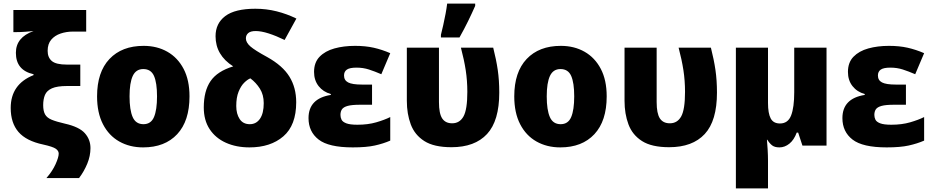

<svg xmlns="http://www.w3.org/2000/svg" viewBox="-20 -816 5232 1076"><path d="M40 -211Q40 -344 168 -395V-400Q69 -422 69 -520Q69 -607 168 -642Q149 -640 122 -638Q95 -636 71 -636H55V-760H463V-639H389Q352 -639 319.5 -628Q287 -617 267 -593.5Q247 -570 247 -531Q247 -494 270.5 -474Q294 -454 355 -454H430V-334H356Q300 -334 271 -321Q242 -308 232 -284Q222 -260 222 -227Q222 -194 232.5 -175Q243 -156 269.5 -145Q296 -134 344 -123Q424 -105 455.5 -69.5Q487 -34 487 14Q487 58 469 101.5Q451 145 423 182H240Q274 143 291.5 104Q309 65 309 45Q309 29 292.5 17.5Q276 6 222 -6Q127 -26 83.5 -76.5Q40 -127 40 -211Z M1042 -276Q1042 -138 973 -64Q904 10 782 10Q707 10 648.5 -23Q590 -56 557 -120Q524 -184 524 -276Q524 -412 593.5 -485.5Q663 -559 785 -559Q860 -559 918 -526Q976 -493 1009 -430Q1042 -367 1042 -276ZM706 -276Q706 -200 723.5 -160Q741 -120 784 -120Q826 -120 843 -160Q860 -200 860 -276Q860 -352 843 -390.5Q826 -429 783 -429Q742 -429 724 -390.5Q706 -352 706 -276Z M1411 -767Q1473 -767 1530.5 -752.5Q1588 -738 1641 -712L1575 -592Q1528 -615 1486 -628.5Q1444 -642 1413 -642Q1384 -642 1371 -630.5Q1358 -619 1358 -601Q1358 -578 1383 -556Q1408 -534 1478 -496Q1564 -448 1602 -386.5Q1640 -325 1640 -243Q1640 -114 1568 -52Q1496 10 1378 10Q1304 10 1246 -16Q1188 -42 1155 -92Q1122 -142 1122 -214Q1122 -306 1160 -361.5Q1198 -417 1287 -444Q1188 -507 1188 -613Q1188 -685 1242.5 -726Q1297 -767 1411 -767ZM1383 -377Q1366 -370 1348 -352Q1330 -334 1317 -302Q1304 -270 1304 -222Q1304 -178 1323 -149Q1342 -120 1380 -120Q1416 -120 1437 -150.5Q1458 -181 1458 -238Q1458 -285 1436.5 -319Q1415 -353 1383 -377Z M2065 -342V-229H1998Q1952 -229 1928.5 -222.5Q1905 -216 1896.5 -203.5Q1888 -191 1888 -172Q1888 -158 1894 -145.5Q1900 -133 1920.5 -125Q1941 -117 1983 -117Q2042 -117 2088.5 -130.5Q2135 -144 2167 -160V-28Q2128 -11 2080.5 -0.5Q2033 10 1957 10Q1822 10 1765.5 -34Q1709 -78 1709 -154Q1709 -264 1834 -284V-289Q1791 -301 1765.5 -333.5Q1740 -366 1740 -413Q1740 -466 1771 -498Q1802 -530 1854 -544.5Q1906 -559 1970 -559Q2028 -559 2074.5 -548.5Q2121 -538 2167 -518L2117 -400Q2080 -416 2047.5 -426.5Q2015 -437 1978 -437Q1940 -437 1924 -426Q1908 -415 1908 -393Q1908 -366 1931 -354Q1954 -342 2009 -342Z M2510 9Q2412 9 2358 -25.5Q2304 -60 2282 -119Q2260 -178 2260 -251V-549H2440V-244Q2440 -180 2458 -152.5Q2476 -125 2514 -125Q2556 -125 2577.5 -163.5Q2599 -202 2599 -301Q2599 -364 2590 -422.5Q2581 -481 2563 -549H2744Q2761 -482 2769.5 -424Q2778 -366 2778 -297Q2778 -139 2709.5 -65Q2641 9 2510 9ZM2451 -606V-621Q2457 -644 2464 -675.5Q2471 -707 2477 -738.5Q2483 -770 2486 -796H2643V-783Q2625 -742 2603.5 -698Q2582 -654 2555 -606Z M3380 -276Q3380 -138 3311 -64Q3242 10 3120 10Q3045 10 2986.5 -23Q2928 -56 2895 -120Q2862 -184 2862 -276Q2862 -412 2931.5 -485.5Q3001 -559 3123 -559Q3198 -559 3256 -526Q3314 -493 3347 -430Q3380 -367 3380 -276ZM3044 -276Q3044 -200 3061.5 -160Q3079 -120 3122 -120Q3164 -120 3181 -160Q3198 -200 3198 -276Q3198 -352 3181 -390.5Q3164 -429 3121 -429Q3080 -429 3062 -390.5Q3044 -352 3044 -276Z M3730 9Q3632 9 3578 -25.5Q3524 -60 3502 -119Q3480 -178 3480 -251V-549H3660V-244Q3660 -180 3678 -152.5Q3696 -125 3734 -125Q3776 -125 3797.5 -163.5Q3819 -202 3819 -301Q3819 -364 3810 -422.5Q3801 -481 3783 -549H3964Q3981 -482 3989.5 -424Q3998 -366 3998 -297Q3998 -139 3929.5 -65Q3861 9 3730 9Z M4612 -549V0H4477L4453 -73H4445Q4430 -32 4404 -11Q4378 10 4348 10Q4322 10 4307.5 -1Q4293 -12 4280 -33H4278Q4280 -14 4282 21.5Q4284 57 4284 84V240H4104V-549H4284V-239Q4284 -181 4299 -152.5Q4314 -124 4351 -124Q4396 -124 4413.5 -169Q4431 -214 4431 -299V-549Z M5057 -342V-229H4990Q4944 -229 4920.5 -222.5Q4897 -216 4888.5 -203.5Q4880 -191 4880 -172Q4880 -158 4886 -145.5Q4892 -133 4912.5 -125Q4933 -117 4975 -117Q5034 -117 5080.5 -130.5Q5127 -144 5159 -160V-28Q5120 -11 5072.5 -0.5Q5025 10 4949 10Q4814 10 4757.5 -34Q4701 -78 4701 -154Q4701 -264 4826 -284V-289Q4783 -301 4757.5 -333.5Q4732 -366 4732 -413Q4732 -466 4763 -498Q4794 -530 4846 -544.5Q4898 -559 4962 -559Q5020 -559 5066.5 -548.5Q5113 -538 5159 -518L5109 -400Q5072 -416 5039.5 -426.5Q5007 -437 4970 -437Q4932 -437 4916 -426Q4900 -415 4900 -393Q4900 -366 4923 -354Q4946 -342 5001 -342Z"/></svg>

Font: Noto Sans Disp ExtBd
Style: Regular
Weight: 800
Designer: Monotype Design Team
Foundry: Monotype Imaging Inc.
Version: Version 2.000;GOOG;noto-source:20170915:90ef993387c0; ttfaut